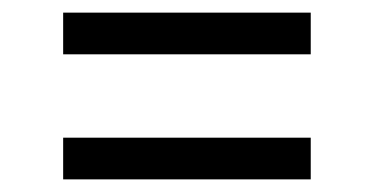

<svg xmlns="http://www.w3.org/2000/svg" viewBox="-20 -532 592 304"><path d="M80 -446V-512H472V-446ZM80 -248V-314H472V-248Z"/></svg>

Font: Encode Sans SC SemiExpanded
Style: Regular
Weight: 400
Width: 6
Designer: Multiple Designers
Foundry: Impallari Type
Version: Version 3.002